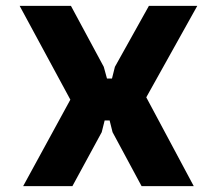

<svg xmlns="http://www.w3.org/2000/svg" viewBox="-20 -635 740 655"><path d="M59 0 220 -295 47 -615H222L334 -407L345 -367H362L372 -407L488 -615H653L479 -303L641 0H463L364 -184L354 -224H337L327 -184L227 0Z"/></svg>

Font: Martian Mono
Style: Bold
Weight: 700
Designer: Roman Shamin
Foundry: Evil Martians
Version: Version 1.000